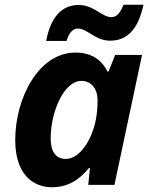

<svg xmlns="http://www.w3.org/2000/svg" viewBox="-20 -777 634 807"><path d="M174 -605H260C269 -638 286 -657 306 -657C349 -657 379 -606 443 -606C512 -606 560 -650 583 -757H499C485 -721 470 -705 448 -705C408 -705 375 -756 311 -756C243 -756 194 -710 174 -605ZM198 10C267 10 315 -23 354 -71H358L351 0H461L577 -546H464L436 -476H432C408 -524 366 -556 297 -556C143 -556 44 -366 44 -188C44 -44 119 10 198 10ZM256 -109C216 -109 193 -138 193 -195C193 -310 250 -437 322 -437C364 -437 390 -403 390 -357C390 -326 388 -301 383 -275C367 -190 316 -109 256 -109Z"/></svg>

Font: Noto Sans
Style: Bold Italic
Weight: 700
Italic angle: -12°
Designer: Monotype Design Team
Foundry: Monotype Imaging Inc.
Version: Version 2.013